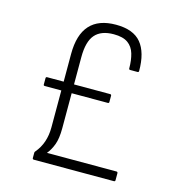

<svg xmlns="http://www.w3.org/2000/svg" viewBox="-101 -755 785 843"><g transform="rotate(15 292.0 -333.0)"><path d="M129 0Q122 0 122 -6V-30Q122 -34 125 -37Q166 -85 166 -157V-325H91Q85 -325 85 -330V-359Q85 -365 91 -365H166V-491Q166 -666 324 -666Q403 -666 438.5 -623Q474 -580 474 -496Q474 -490 468 -490H435Q429 -490 429 -496Q429 -533 420.5 -562Q412 -591 389.5 -607Q367 -623 325 -623Q268 -623 240.5 -591.5Q213 -560 213 -489V-365H377Q383 -365 383 -359V-330Q383 -325 377 -325H213V-166Q213 -119 202.5 -91Q192 -63 176 -44H492Q498 -44 498 -37V-6Q498 0 492 0Z"/></g></svg>

Font: Sofia Sans Semi Condensed Light
Style: Regular
Weight: 300
Designer: Botio Nikoltchev, Ani Petrova
Foundry: lettersoup
Version: Version 4.100; ttfautohint (v1.8.4.7-5d5b)